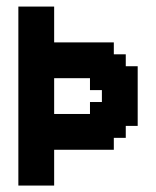

<svg xmlns="http://www.w3.org/2000/svg" viewBox="-20 -576 484 596"><path d="M259.3 -259.3H296.3V-296.3H259.3V-333.3H148.1V-222.2H259.3ZM370.4 -370.4H407.4V-185.2H370.4V-148.1H333.3V-111.1H148.1V0H37V-555.6H148.1V-444.4H333.3V-407.4H370.4Z"/></svg>

Font: Jersey 15
Style: Regular
Weight: 400
Designer: Sarah Cadigan-Fried
Version: Version 1.001; ttfautohint (v1.8.4.7-5d5b)